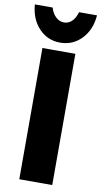

<svg xmlns="http://www.w3.org/2000/svg" viewBox="-118 -965 533 1010"><g transform="rotate(10 149.0 -460.0)"><path d="M238 -701H62V0H238ZM150 -853Q126 -853 106.5 -871Q87 -889 78 -920H-17Q-11 -842 35 -793.5Q81 -745 148 -745Q216 -745 262.5 -793.5Q309 -842 315 -920H219Q210 -888 192 -870.5Q174 -853 150 -853Z"/></g></svg>

Font: Geom ExtraBold
Style: Bold
Weight: 800
Version: Version 1.102